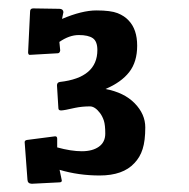

<svg xmlns="http://www.w3.org/2000/svg" viewBox="-20 -824 456 464"><path d="M129.9 -778.3Q178.2 -798.8 212.9 -798.8Q247.6 -798.8 264.2 -792.2Q280.8 -785.6 291 -774.4Q311.5 -752.9 311.5 -713.6Q311.5 -674.3 292.2 -649.7Q272.9 -625 234.9 -608.9Q279.8 -600.6 305.4 -574.5Q331.1 -548.3 331.1 -516.1Q331.1 -483.9 324.7 -463.9Q318.4 -443.8 304.7 -429.7Q277.3 -399.9 220.7 -399.9Q169.9 -399.9 124 -413.6L129.4 -387.7Q129.4 -383.3 123.5 -383.3L56.6 -379.9Q46.9 -380.4 46.4 -389.2L39.6 -480.5Q39.6 -484.9 45.4 -485.8L113.3 -494.6Q118.2 -494.6 118.2 -488.8V-467.8Q151.9 -458.5 177.7 -458.5Q203.6 -458.5 219 -469.5Q234.4 -480.5 234.4 -501.2Q234.4 -522 231 -532.5Q227.5 -543 221.7 -550.8Q209.5 -566.9 197.3 -566.9Q178.7 -566.9 162.1 -563.5Q134.3 -557.1 127.7 -557.1Q121.1 -557.1 121.1 -562.5L117.7 -617.7Q117.7 -625 125 -626Q215.3 -636.2 215.3 -703.1Q215.3 -724.1 204.3 -731.7Q193.4 -739.3 170.4 -739.3Q147.5 -739.3 123.5 -722.7L125.5 -702.1Q124.5 -695.8 120.1 -695.3L51.8 -691.4Q48.3 -691.4 47.9 -697.3L52.7 -795.9Q52.7 -803.7 60.1 -803.7L123.5 -802.7Q132.3 -802.7 133.3 -794.9Z"/></svg>

Font: Wellfleet
Style: Regular
Weight: 400
Designer: Riccardo De Franceschi
Foundry: Riccardo De Franceschi
Version: Version 1.002